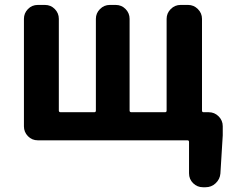

<svg xmlns="http://www.w3.org/2000/svg" viewBox="-20 -579 958 795"><path d="M816.4 -121.1Q816.4 -114.3 823.2 -114.3H844.7Q868.2 -114.3 885.3 -97.2Q902.3 -80.1 902.3 -56.6V-18.6L892.6 139.6Q890.6 163.1 873 179.7Q855.5 196.3 831.1 196.3H820.3Q796.9 196.3 779.8 179.7Q762.7 163.1 762.7 138.7V8.8Q762.7 2 755.9 2H136.7Q112.3 2 95.7 -15.1Q79.1 -32.2 79.1 -55.7V-501Q79.1 -524.4 95.7 -541.5Q112.3 -558.6 136.7 -558.6H166Q190.4 -558.6 207 -541.5Q223.6 -524.4 223.6 -501V-121.1Q223.6 -114.3 231.4 -114.3H370.1Q377 -114.3 377 -121.1V-501Q377 -524.4 394 -541.5Q411.1 -558.6 434.6 -558.6H459Q483.4 -558.6 500 -541.5Q516.6 -524.4 516.6 -501V-121.1Q516.6 -114.3 524.4 -114.3H663.1Q669.9 -114.3 669.9 -121.1V-501Q669.9 -524.4 687 -541.5Q704.1 -558.6 727.5 -558.6H758.8Q782.2 -558.6 799.3 -541.5Q816.4 -524.4 816.4 -501Z"/></svg>

Font: Gen Jyuu Gothic Bold
Style: Bold
Weight: 700
Designer: [Source Han Sans]
Ryoko NISHIZUKA  (kana & ideographs); Paul D. Hunt (Latin, Greek & Cyrillic); Wenlong ZHANG  (bopomofo
Version: Version 1.002.20150607